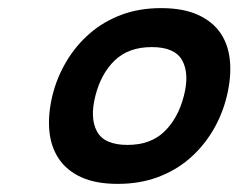

<svg xmlns="http://www.w3.org/2000/svg" viewBox="-20 -840 587 473"><path d="M539 -604Q528 -558 504.5 -518.5Q481 -479 447 -449.5Q413 -420 368.5 -403.5Q324 -387 270 -387Q216 -387 180 -403.5Q144 -420 124.5 -449.5Q105 -479 101.5 -518.5Q98 -558 109 -604Q120 -649 143.5 -688.5Q167 -728 201 -757.5Q235 -787 279 -803.5Q323 -820 377 -820Q431 -820 467.5 -803.5Q504 -787 523.5 -758Q543 -729 546.5 -689.5Q550 -650 539 -604ZM433 -604Q447 -658 429 -691Q411 -724 354 -724Q297 -724 263 -691.5Q229 -659 215 -604Q201 -549 219 -516Q237 -483 294 -483Q351 -483 385 -516Q419 -549 433 -604Z"/></svg>

Font: TypoPRO Sinkin Sans
Style: 700 Bold Italic
Weight: 700
Italic angle: -112°
Designer: Keith Bates
Foundry: K-Type
Version: Sinkin Sans (version 1.0)  by Keith Bates   •   © 2014   www